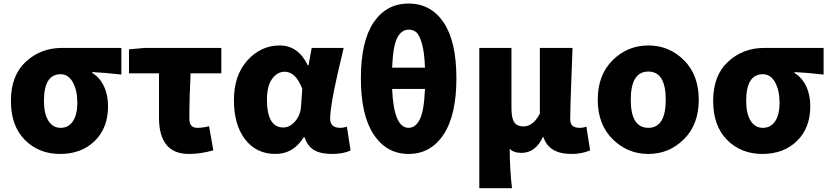

<svg xmlns="http://www.w3.org/2000/svg" viewBox="-20 -833 4561 1056"><path d="M40 -278.3Q40 -418 122.1 -493.7Q204.1 -569.3 319.3 -569.3H647.5V-422.9Q554.7 -433.6 487.3 -436.5V-431.6Q528.3 -407.2 551.3 -359.4Q574.2 -311.5 574.2 -249Q574.2 -128.9 501 -57.6Q427.7 13.7 310.5 13.7Q193.4 13.7 116.7 -63.5Q40 -140.6 40 -278.3ZM405.3 -267.6Q405.3 -335 380.9 -379.9Q356.4 -424.8 313.5 -424.8Q221.7 -424.8 221.7 -278.3Q221.7 -208 246.1 -168.9Q270.5 -129.9 313.5 -129.9Q356.4 -129.9 380.9 -166Q405.3 -202.1 405.3 -267.6Z M1018.6 13.7Q854.5 13.7 854.5 -186.5V-429.7H689.5V-561.5L774.4 -569.3H1197.3V-429.7H1028.3Q1021.5 -296.9 1021.5 -179.7Q1021.5 -129.9 1065.4 -129.9Q1095.7 -129.9 1129.9 -138.7L1153.3 -5.9Q1082 13.7 1018.6 13.7Z M1495.1 13.7Q1390.6 13.7 1328.6 -65.9Q1266.6 -145.5 1266.6 -282.2Q1266.6 -418.9 1340.8 -501Q1415 -583 1518.6 -583Q1620.1 -583 1672.9 -473.6H1676.8L1694.3 -569.3H1870.1Q1867.2 -554.7 1856.9 -512.2Q1846.7 -469.7 1841.8 -448.7Q1836.9 -427.7 1828.6 -389.2Q1820.3 -350.6 1815.4 -326.7Q1810.5 -302.7 1805.7 -272.9Q1800.8 -243.2 1798.3 -220.7Q1795.9 -198.2 1795.9 -180.7Q1795.9 -129.9 1850.6 -129.9Q1870.1 -129.9 1887.7 -136.7L1908.2 -5.9Q1869.1 13.7 1806.6 13.7Q1744.1 13.7 1708 -7.3Q1671.9 -28.3 1655.3 -78.1H1650.4Q1593.8 13.7 1495.1 13.7ZM1538.1 -131.8Q1574.2 -131.8 1603.5 -166Q1632.8 -200.2 1635.7 -248L1642.6 -344.7Q1606.4 -438.5 1545.9 -438.5Q1505.9 -438.5 1477.1 -399.9Q1448.2 -361.3 1448.2 -285.2Q1448.2 -131.8 1538.1 -131.8Z M2317.4 -343.8H2136.7Q2145.5 -129.9 2227.5 -129.9Q2265.6 -129.9 2289.1 -176.8Q2312.5 -223.6 2317.4 -343.8ZM2136.7 -460.9H2317.4Q2314.5 -543.9 2300.8 -592.3Q2287.1 -640.6 2270 -655.3Q2252.9 -669.9 2227.5 -669.9Q2188.5 -669.9 2165 -625.5Q2141.6 -581.1 2136.7 -460.9ZM1964.8 -402.3Q1964.8 -606.4 2035.2 -710Q2105.5 -813.5 2227.5 -813.5Q2349.6 -813.5 2419.9 -709.5Q2490.2 -605.5 2490.2 -402.3Q2490.2 -199.2 2419.4 -92.8Q2348.6 13.7 2227.5 13.7Q2106.4 13.7 2035.6 -92.8Q1964.8 -199.2 1964.8 -402.3Z M2616.2 202.1V-569.3H2793V-239.3Q2793 -182.6 2808.6 -160.2Q2824.2 -137.7 2859.4 -137.7Q2912.1 -137.7 2949.2 -208V-569.3H3128.9Q3127.9 -539.1 3122.1 -384.8Q3116.2 -230.5 3116.2 -177.7Q3116.2 -151.4 3129.4 -140.6Q3142.6 -129.9 3168.9 -129.9Q3188.5 -129.9 3205.1 -136.7L3225.6 -5.9Q3179.7 13.7 3123 13.7Q2999 13.7 2968.8 -79.1H2965.8Q2924.8 7.8 2848.6 7.8Q2804.7 7.8 2783.2 -14.6Q2784.2 101.6 2795.9 202.1Z M3267.6 -284.2Q3267.6 -420.9 3349.6 -502Q3431.6 -583 3545.9 -583Q3660.2 -583 3741.7 -502Q3823.2 -420.9 3823.2 -284.2Q3823.2 -148.4 3741.7 -67.4Q3660.2 13.7 3545.9 13.7Q3431.6 13.7 3349.6 -67.4Q3267.6 -148.4 3267.6 -284.2ZM3545.9 -129.9Q3641.6 -129.9 3641.6 -284.2Q3641.6 -439.5 3545.9 -439.5Q3449.2 -439.5 3449.2 -284.2Q3449.2 -129.9 3545.9 -129.9Z M3902.3 -278.3Q3902.3 -418 3984.4 -493.7Q4066.4 -569.3 4181.6 -569.3H4509.8V-422.9Q4417 -433.6 4349.6 -436.5V-431.6Q4390.6 -407.2 4413.6 -359.4Q4436.5 -311.5 4436.5 -249Q4436.5 -128.9 4363.3 -57.6Q4290 13.7 4172.9 13.7Q4055.7 13.7 3979 -63.5Q3902.3 -140.6 3902.3 -278.3ZM4267.6 -267.6Q4267.6 -335 4243.2 -379.9Q4218.8 -424.8 4175.8 -424.8Q4084 -424.8 4084 -278.3Q4084 -208 4108.4 -168.9Q4132.8 -129.9 4175.8 -129.9Q4218.8 -129.9 4243.2 -166Q4267.6 -202.1 4267.6 -267.6Z"/></svg>

Font: Bpmf Zihi Sans Heavy
Style: Heavy
Weight: 900
Foundry: But Ko
Version: Version 1.320